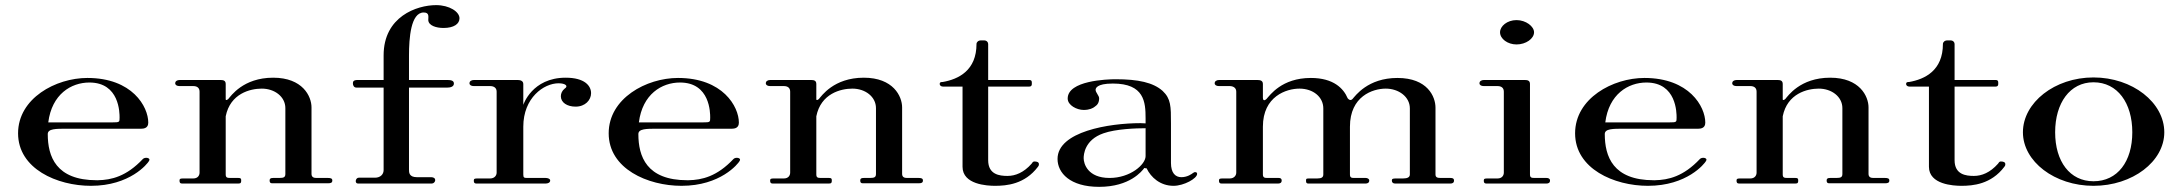

<svg xmlns="http://www.w3.org/2000/svg" viewBox="-20 -716 8510 749"><path d="M168.3 -238.6C182.2 -348.5 257.4 -394.1 328.7 -394.1C446.5 -394.1 446.5 -275.2 446.5 -257.4C446.5 -239.6 446.5 -238.6 418.8 -238.6ZM334.7 8.9C487.1 8.9 555.4 -77.2 561.4 -88.1C569.3 -101 545.5 -104 537.6 -96C473.3 -27.7 414.9 -13.9 361.4 -12.9H357.4C198 -12.9 166.3 -105.9 166.3 -193.1C166.3 -213.9 198 -213.9 239.6 -213.9H531.7C555.4 -213.9 558.4 -228.7 558.4 -237.6C558.4 -300 496 -411.9 320.8 -411.9C198 -411.9 50.5 -332.7 50.5 -196C50.5 -57.4 203 8.9 334.7 8.9Z M690.2 0H910C919.9 0 920.9 -4 920.9 -11.9C920.9 -18.8 919.9 -21.8 910 -21.8H879.3C866.5 -21.8 860.5 -22.8 860.5 -35.6V-262.4C878.3 -351.5 956.6 -370.3 1001.1 -370.3C1051.6 -370.3 1093.2 -338.6 1093.2 -294.1V-37.6C1093.2 -24.8 1087.3 -21.8 1069.4 -21.8H1045.7C1034.8 -21.8 1031.8 -18.8 1031.8 -11.9C1031.8 -4 1034.8 -1 1041.7 -1H1259.5C1270.4 -1 1276.4 -3 1276.4 -11.9C1276.4 -19.8 1270.4 -21.8 1259.5 -21.8H1214C1204.1 -21.8 1195.2 -24.8 1195.2 -37.6V-297C1195.2 -340.6 1160.5 -412.9 1045.7 -412.9C927.9 -412.9 880.3 -340.6 870.4 -329.7C864.5 -324.8 861.5 -324.8 860.5 -327.7V-388.1C860.5 -401 852.6 -404 839.7 -404H681.3C670.4 -404 663.5 -399 663.5 -391.1C663.5 -384.2 670.4 -380.2 680.3 -380.2H733.8C747.7 -380.2 758.5 -374.3 758.5 -358.4V-42.6C758.5 -31.7 751.6 -19.8 733.8 -19.8H694.2C684.3 -19.8 680.3 -18.8 680.3 -11.9C680.3 -4 682.3 0 690.2 0Z M1710.1 -606.9C1750.7 -606.9 1772.5 -622.8 1772.5 -644.6C1772.5 -670.3 1732.9 -696 1681.4 -696C1606.2 -696 1476.5 -651.5 1476.5 -500V-404H1375.5C1357.6 -404 1356.7 -397 1356.7 -390.1C1356.7 -383.2 1360.6 -374.3 1370.5 -374.3H1476.5V-52.5C1476.5 -35.6 1463.6 -22.8 1442.8 -22.8H1379.4C1366.6 -22.8 1362.6 0 1376.5 0H1664.6C1678.4 0 1687.3 -24.8 1660.6 -24.8H1606.2C1575.5 -24.8 1575.5 -43.6 1575.5 -54.5V-374.3H1725C1735.9 -374.3 1750.7 -377.2 1750.7 -390.1C1750.7 -401 1740.8 -404 1725 -404H1575.5V-499C1575.5 -567.3 1582.4 -667.3 1632.9 -667.3C1655.7 -667.3 1650.7 -650.5 1650.7 -637.6C1651.7 -615.8 1682.4 -606.9 1710.1 -606.9Z M1838.2 0H2108.5C2116.4 0 2126.3 -3 2126.3 -11.9C2126.3 -18.8 2116.4 -21.8 2108.5 -21.8H2037.2C2024.4 -21.8 2021.4 -22.8 2021.4 -35.6V-221.8C2021.4 -334.7 2101.6 -391.1 2159 -391.1C2185.8 -391.1 2198.6 -380.2 2182.8 -370.3C2172.9 -362.4 2167.9 -351.5 2167.9 -340.6C2167.9 -315.8 2192.7 -300 2225.4 -300C2263 -300 2285.8 -325.7 2285.8 -352.5C2285.8 -381.2 2261 -412.9 2186.7 -412.9C2055.1 -412.9 2021.4 -306.9 2021.4 -306.9V-388.1C2021.4 -401 2009.5 -404 1998.6 -404H1829.3C1818.4 -404 1811.5 -399 1811.5 -391.1C1811.5 -384.2 1818.4 -380.2 1828.3 -380.2H1891.7C1905.6 -380.2 1917.4 -374.3 1917.4 -358.4V-42.6C1917.4 -31.7 1909.5 -19.8 1891.7 -19.8H1842.2C1832.3 -19.8 1828.3 -18.8 1828.3 -11.9C1828.3 -4 1830.3 0 1838.2 0Z M2472.3 -238.6C2486.2 -348.5 2561.4 -394.1 2632.7 -394.1C2750.5 -394.1 2750.5 -275.2 2750.5 -257.4C2750.5 -239.6 2750.5 -238.6 2722.8 -238.6ZM2638.7 8.9C2791.1 8.9 2859.4 -77.2 2865.4 -88.1C2873.3 -101 2849.5 -104 2841.6 -96C2777.3 -27.7 2718.9 -13.9 2665.4 -12.9H2661.4C2502 -12.9 2470.3 -105.9 2470.3 -193.1C2470.3 -213.9 2502 -213.9 2543.6 -213.9H2835.7C2859.4 -213.9 2862.4 -228.7 2862.4 -237.6C2862.4 -300 2800 -411.9 2624.8 -411.9C2502 -411.9 2354.5 -332.7 2354.5 -196C2354.5 -57.4 2507 8.9 2638.7 8.9Z M2994.2 0H3214C3223.9 0 3224.9 -4 3224.9 -11.9C3224.9 -18.8 3223.9 -21.8 3214 -21.8H3183.3C3170.5 -21.8 3164.5 -22.8 3164.5 -35.6V-262.4C3182.3 -351.5 3260.6 -370.3 3305.1 -370.3C3355.6 -370.3 3397.2 -338.6 3397.2 -294.1V-37.6C3397.2 -24.8 3391.3 -21.8 3373.4 -21.8H3349.7C3338.8 -21.8 3335.8 -18.8 3335.8 -11.9C3335.8 -4 3338.8 -1 3345.7 -1H3563.5C3574.4 -1 3580.4 -3 3580.4 -11.9C3580.4 -19.8 3574.4 -21.8 3563.5 -21.8H3518C3508.1 -21.8 3499.2 -24.8 3499.2 -37.6V-297C3499.2 -340.6 3464.5 -412.9 3349.7 -412.9C3231.9 -412.9 3184.3 -340.6 3174.4 -329.7C3168.5 -324.8 3165.5 -324.8 3164.5 -327.7V-388.1C3164.5 -401 3156.6 -404 3143.7 -404H2985.3C2974.4 -404 2967.5 -399 2967.5 -391.1C2967.5 -384.2 2974.4 -380.2 2984.3 -380.2H3037.8C3051.7 -380.2 3062.5 -374.3 3062.5 -358.4V-42.6C3062.5 -31.7 3055.6 -19.8 3037.8 -19.8H2998.2C2988.3 -19.8 2984.3 -18.8 2984.3 -11.9C2984.3 -4 2986.3 0 2994.2 0Z M3861.6 8.9C3906.2 8.9 3977.5 3 4029 -65.3C4031.9 -68.3 4032.9 -71.3 4032.9 -75.2C4032.9 -83.2 4026 -86.1 4015.1 -86.1C4009.2 -86.1 4007.2 -81.2 4004.2 -77.2C3973.5 -42.6 3940.9 -29.7 3910.2 -29.7C3879.5 -29.7 3834.9 -34.7 3834.9 -91.1V-378.2H3995.3C4003.2 -378.2 4005.2 -383.2 4005.2 -388.1V-394.1C4005.2 -400 4003.2 -404 3995.3 -404H3834.9V-544.6C3834.9 -551.5 3829 -558.4 3819.1 -558.4H3806.2C3796.3 -558.4 3789.4 -551.5 3789.4 -544.6C3789.4 -441.6 3720.1 -406.9 3656.7 -396C3653.7 -396 3645.8 -397 3645.8 -388.1C3645.8 -383.2 3650.8 -378.2 3658.7 -378.2H3734.9V-65.3C3734.9 4 3831 8.9 3861.6 8.9Z M4308.4 -21.8C4223.3 -21.8 4207.4 -77.2 4207.4 -99C4207.4 -111.9 4210.4 -170.3 4284.7 -196C4332.2 -212.9 4411.4 -215.8 4449 -215.8V-106.9C4449 -74.3 4389.6 -21.8 4308.4 -21.8ZM4145.1 -331.7C4145.1 -304.9 4181.3 -287.1 4207.4 -287.1C4230.2 -287.1 4244.1 -294.1 4251 -300C4261.9 -306.9 4267.8 -316.8 4267.8 -332.7C4267.8 -342.6 4254 -355.4 4254 -365.3C4254 -370.3 4256 -390.1 4321.3 -390.1C4444.1 -390.1 4449 -317.8 4449 -254.5V-234.7L4429.2 -235.6C4307.1 -235.6 4105.5 -203 4105.5 -96C4105.5 -41.6 4154 12.9 4267.8 12.9C4388.6 12.9 4435.2 -49.5 4443.1 -59.4C4444.1 -62.4 4443.1 -59.4 4453 -59.4C4469.8 -23.8 4506.4 8.9 4557.9 8.9C4598.5 8.9 4650 -19.8 4650 -37.6C4650 -41.6 4648 -44.6 4642.1 -44.6C4638.1 -44.6 4637.1 -42.6 4633.2 -40.6C4629.2 -37.6 4612.4 -24.8 4588.6 -24.8C4564.9 -24.8 4548 -41.6 4548 -80.2V-234.7C4548 -301 4548 -330.7 4515.4 -361.4C4478.7 -394.1 4420.3 -406.9 4332.2 -406.9C4298.7 -406.9 4145.1 -401.7 4145.1 -331.7Z M4745.2 0H4966C4973.9 0 4979.9 -3 4979.9 -11.9C4979.9 -18.8 4975.9 -21.8 4968 -21.8H4924.4C4913.5 -21.8 4906.6 -22.8 4906.6 -35.6V-221.8C4906.6 -340.6 4998.7 -370.3 5049.2 -370.3C5102.7 -370.3 5142.3 -337.6 5142.3 -293.1V-35.6C5142.3 -24.8 5136.3 -19.8 5118.5 -19.8H5086.8C5075.9 -19.8 5074.9 -18.8 5074.9 -11.9C5074.9 -4 5075.9 0 5083.8 0H5307.6C5314.5 0 5321.5 -3 5321.5 -11.9C5321.5 -18.8 5313.5 -21.8 5307.6 -21.8H5263C5252.2 -21.8 5246.2 -22.8 5246.2 -35.6V-221.8C5246.2 -340.6 5335.3 -370.3 5385.8 -370.3C5436.3 -370.3 5479.9 -338.6 5479.9 -293.1V-35.6C5479.9 -24.8 5471 -19.8 5453.1 -19.8H5425.4C5414.5 -19.8 5409.6 -18.8 5409.6 -11.9C5409.6 -4 5414.5 0 5422.5 0H5638.3C5646.2 0 5652.2 -3 5652.2 -11.9C5652.2 -18.8 5648.2 -21.8 5638.3 -21.8H5601.7C5588.8 -21.8 5579.9 -22.8 5579.9 -35.6V-296C5579.9 -338.6 5549.2 -411.9 5431.4 -411.9C5315.5 -411.9 5267 -341.6 5256.1 -329.7C5248.2 -321.8 5241.3 -327.7 5237.3 -332.7C5221.5 -370.3 5182.9 -411.9 5093.7 -411.9C4979.9 -411.9 4934.3 -344.6 4920.5 -329.7C4909.6 -319.8 4906.6 -327.7 4906.6 -334.7V-388.1C4906.6 -401 4897.7 -404 4883.8 -404H4736.3C4725.4 -404 4718.5 -399 4718.5 -391.1C4718.5 -384.2 4725.4 -380.2 4735.3 -380.2H4776.9C4789.8 -380.2 4802.7 -374.3 4802.7 -358.4V-42.6C4802.7 -31.7 4794.7 -19.8 4776.9 -19.8H4749.2C4739.3 -19.8 4735.3 -18.8 4735.3 -11.9C4735.3 -4 4737.3 0 4745.2 0Z M5778.2 0H6012.9C6020.8 0 6026.7 -3 6026.7 -11.9C6026.7 -18.8 6020.8 -21.8 6012.9 -21.8H5967.3C5954.5 -21.8 5948.5 -22.8 5948.5 -35.6V-388.1C5948.5 -401 5940.6 -404 5927.7 -404H5769.3C5758.4 -404 5751.5 -399 5751.5 -391.1C5751.5 -384.2 5758.4 -380.2 5768.3 -380.2H5821.8C5835.7 -380.2 5846.5 -374.3 5846.5 -358.4V-42.6C5846.5 -31.7 5839.6 -19.8 5821.8 -19.8H5782.2C5772.3 -19.8 5768.3 -18.8 5768.3 -11.9C5768.3 -4 5770.3 0 5778.2 0ZM5896 -542.6C5932.7 -542.6 5964.4 -565.3 5964.4 -590.1C5964.4 -612.9 5932.7 -637.6 5896 -637.6C5859.4 -637.6 5831.7 -613.9 5831.7 -590.1C5831.7 -564.4 5861.4 -542.6 5896 -542.6Z M6242.3 -238.6C6256.2 -348.5 6331.4 -394.1 6402.7 -394.1C6520.5 -394.1 6520.5 -275.2 6520.5 -257.4C6520.5 -239.6 6520.5 -238.6 6492.8 -238.6ZM6408.7 8.9C6561.1 8.9 6629.4 -77.2 6635.4 -88.1C6643.3 -101 6619.5 -104 6611.6 -96C6547.3 -27.7 6488.9 -13.9 6435.4 -12.9H6431.4C6272 -12.9 6240.3 -105.9 6240.3 -193.1C6240.3 -213.9 6272 -213.9 6313.6 -213.9H6605.7C6629.4 -213.9 6632.4 -228.7 6632.4 -237.6C6632.4 -300 6570 -411.9 6394.8 -411.9C6272 -411.9 6124.5 -332.7 6124.5 -196C6124.5 -57.4 6277 8.9 6408.7 8.9Z M6764.2 0H6984C6993.9 0 6994.9 -4 6994.9 -11.9C6994.9 -18.8 6993.9 -21.8 6984 -21.8H6953.3C6940.5 -21.8 6934.5 -22.8 6934.5 -35.6V-262.4C6952.3 -351.5 7030.6 -370.3 7075.1 -370.3C7125.6 -370.3 7167.2 -338.6 7167.2 -294.1V-37.6C7167.2 -24.8 7161.3 -21.8 7143.4 -21.8H7119.7C7108.8 -21.8 7105.8 -18.8 7105.8 -11.9C7105.8 -4 7108.8 -1 7115.7 -1H7333.5C7344.4 -1 7350.4 -3 7350.4 -11.9C7350.4 -19.8 7344.4 -21.8 7333.5 -21.8H7288C7278.1 -21.8 7269.2 -24.8 7269.2 -37.6V-297C7269.2 -340.6 7234.5 -412.9 7119.7 -412.9C7001.9 -412.9 6954.3 -340.6 6944.4 -329.7C6938.5 -324.8 6935.5 -324.8 6934.5 -327.7V-388.1C6934.5 -401 6926.6 -404 6913.7 -404H6755.3C6744.4 -404 6737.5 -399 6737.5 -391.1C6737.5 -384.2 6744.4 -380.2 6754.3 -380.2H6807.8C6821.7 -380.2 6832.5 -374.3 6832.5 -358.4V-42.6C6832.5 -31.7 6825.6 -19.8 6807.8 -19.8H6768.2C6758.3 -19.8 6754.3 -18.8 6754.3 -11.9C6754.3 -4 6756.3 0 6764.2 0Z M7631.6 8.9C7676.2 8.9 7747.5 3 7799 -65.3C7801.9 -68.3 7802.9 -71.3 7802.9 -75.2C7802.9 -83.2 7796 -86.1 7785.1 -86.1C7779.2 -86.1 7777.2 -81.2 7774.2 -77.2C7743.5 -42.6 7710.9 -29.7 7680.2 -29.7C7649.5 -29.7 7604.9 -34.7 7604.9 -91.1V-378.2H7765.3C7773.2 -378.2 7775.2 -383.2 7775.2 -388.1V-394.1C7775.2 -400 7773.2 -404 7765.3 -404H7604.9V-544.6C7604.9 -551.5 7599 -558.4 7589.1 -558.4H7576.2C7566.3 -558.4 7559.4 -551.5 7559.4 -544.6C7559.4 -441.6 7490.1 -406.9 7426.7 -396C7423.7 -396 7415.8 -397 7415.8 -388.1C7415.8 -383.2 7420.8 -378.2 7428.7 -378.2H7504.9V-65.3C7504.9 4 7601 8.9 7631.6 8.9Z M8146.7 -8.9C8054.7 -8.9 7997.2 -86.1 7997.2 -200C7997.2 -313.9 8054.7 -395 8146.7 -395C8240.8 -395 8298.2 -313.9 8298.2 -200C8298.2 -86.1 8240.8 -8.9 8146.7 -8.9ZM8146.7 8.9C8299.2 8.9 8423 -86.1 8423 -200C8423 -315.8 8299.2 -413.9 8146.7 -413.9C7995.3 -413.9 7871.5 -315.8 7871.5 -200C7871.5 -86.1 7995.3 8.9 8146.7 8.9Z"/></svg>

Font: Biblismive
Style: Regular
Weight: 400
Designer: Susan Drake
Foundry: Susan Drake
Version: Version 1.0; ttfautohint (v1.8.4.7-5d5b)